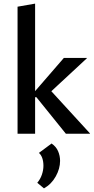

<svg xmlns="http://www.w3.org/2000/svg" viewBox="-20 -739 517 1061"><path d="M344 0 181 -202H165V-225L333 -419H460V-417L225 -199L237 -264L477 -2V0ZM77 0V-702L174 -719V0ZM223 302 186 271Q203 251 211.5 226Q220 201 220 177Q220 153 213.5 134.5Q207 116 195 106L265 54Q290 71 301 96.5Q312 122 312 150Q312 193 288 236Q264 279 223 302Z"/></svg>

Font: Ysabeau Infant SemiBold
Style: Regular
Weight: 600
Designer: Christian Thalmann (Catharsis Fonts)
Version: Version 2.002; featfreeze: ss01,ss02,lnum